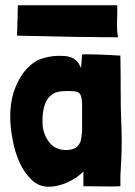

<svg xmlns="http://www.w3.org/2000/svg" viewBox="-20 -710 516 732"><path d="M166 2C189 2 213 -4 238 -15C262 -26 282 -40 298 -56V0L414 1L439 0V-14V-40C442 -84 444 -129 444 -173C444 -199 443 -226 442 -252C439 -313 441 -400 439 -498C418 -499 399 -500 383 -501C363 -502 328 -503 308 -503C299 -503 293 -503 293 -502L289 -451C284 -462 279 -471 272 -478C265 -484 258 -489 249 -492C238 -496 224 -497 209 -497C201 -497 192 -497 183 -496C160 -493 136 -487 121 -479C100 -467 83 -451 68 -431C53 -410 41 -386 32 -358C23 -330 19 -299 19 -266C19 -239 22 -210 28 -179C33 -148 42 -119 54 -92C66 -65 81 -43 100 -25C118 -7 140 2 166 2ZM231 -138C203 -138 181 -149 166 -170C150 -191 142 -216 142 -246C142 -255 142 -264 143 -273C147 -309 156 -332 174 -346C189 -359 204 -363 241 -363C255 -363 266 -362 273 -360C280 -358 285 -353 288 -346C291 -339 292 -328 293 -315V-259V-209C292 -194 290 -181 287 -171C283 -160 277 -152 269 -147C260 -141 248 -138 231 -138ZM430 -568C427 -584 426 -598 426 -615C426 -641 428 -666 427 -690H312H224H139H48C48 -674 47 -654 47 -638C46 -625 46 -613 46 -601C45 -588 45 -579 45 -574C62 -574 137 -572 149 -572C176 -571 206 -571 237 -570C268 -569 298 -569 325 -569C351 -568 367 -568 430 -568Z"/></svg>

Font: Londrina Solid CC
Style: CC
Weight: 400
Designer: Marcelo Magalhaes
Foundry: Tipos Pereira
Version: Version 1.003;FEAKit 1.0